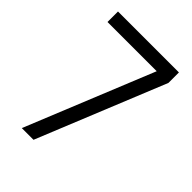

<svg xmlns="http://www.w3.org/2000/svg" viewBox="-217 -853 957 957"><g transform="rotate(45 261.5 -375.0)"><path d="M388.5 -676H41.5V-750H471V-676L196 0H113.5Z"/></g></svg>

Font: Russisch Sans
Style: Regular
Weight: 400
Designer: Michael Sharanda (font) & Cristiano Sobral (main changes)
Foundry: Michael Sharanda
Version: Version 2.00;October 25, 2020;FontCreator 13.0.0.2681 64-bit